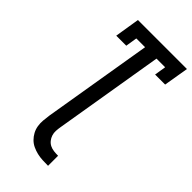

<svg xmlns="http://www.w3.org/2000/svg" viewBox="-286 -806 1083 1083"><g transform="rotate(45 255.5 -265.0)"><path d="M343 205Q321 205 299 204Q277 203 256 198Q235 193 216 184Q197 175 182.5 160.5Q168 146 158 127.5Q148 109 144.5 87.5Q141 66 143 44Q145 22 148 0L257 -655H187L176 -586H96L120 -735H511L486 -586H406L417 -655H348L239 0Q236 17 235 34Q234 51 239 66.5Q244 82 254 94.5Q264 107 278 114Q292 121 309 123Q326 125 343 125Z"/></g></svg>

Font: Iosevka Slab Medium
Style: Italic
Weight: 500
Italic angle: -9°
Monospace: yes
Designer: Belleve Invis
Foundry: Belleve Invis
Version: Version 11.1.0; ttfautohint (v1.8.3)